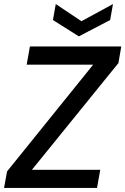

<svg xmlns="http://www.w3.org/2000/svg" viewBox="-30 -930 620 950"><path d="M-10 0 5 -82 431 -610H102L118 -700H570L556 -618L128 -90H466L450 0ZM360 -750 232 -831 246 -910 373 -825 529 -910 515 -831Z"/></svg>

Font: Rethink Sans Medium
Style: Italic
Weight: 500
Italic angle: -10°
Designer: The Rethink Sans project authors (Hans Thiessen). DM Sans designed by Colophon Foundry.
Foundry: Rethink Communications LLC
Version: Version 1.001